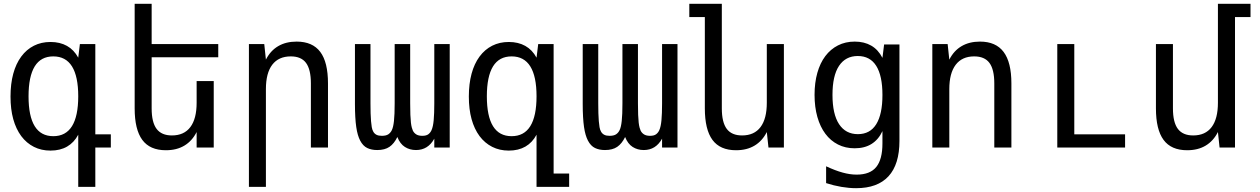

<svg xmlns="http://www.w3.org/2000/svg" viewBox="-20 -780 6663 1015"><path d="M393.6 -67.9Q371.6 -26.4 334.7 -5.1Q297.9 16.1 247.1 16.1Q198.2 16.1 159.2 -3.7Q120.1 -23.4 92.3 -60.5Q64.5 -98.1 50 -150.4Q35.6 -202.6 35.6 -269.5Q35.6 -336.9 50 -390.1Q64.5 -443.4 92.3 -481Q120.1 -518.6 159.2 -538.3Q198.2 -558.1 247.1 -558.1Q296.9 -558.1 334 -537.4Q371.1 -516.6 393.6 -475.1L402.3 -546.9H483.9V-69.8H565.9V0H483.9V208H393.6ZM261.7 -60.1Q327.6 -60.1 360.6 -113Q393.6 -166 393.6 -271Q393.6 -376 360.6 -429Q327.6 -481.9 261.7 -481.9Q196.3 -481.9 163.6 -429.2Q130.9 -376 130.9 -271Q130.9 -60.1 261.7 -60.1Z M856.9 14.2Q772.5 14.2 732.2 -40.5Q691.9 -95.2 691.9 -207V-759.8H781.7V-546.9H1133.8V-477.1H781.7V-207Q781.7 -133.3 807.9 -98.6Q834 -64 888.7 -64Q953.1 -64 986.3 -108.2Q1019.5 -152.3 1019.5 -236.8V-351.6H1109.9V0H1019.5V-82Q995.6 -34.7 954.8 -10.3Q914.1 14.2 856.9 14.2Z M1295.9 -546.9H1377L1385.7 -464.8Q1409.7 -512.2 1450.7 -536.1Q1491.7 -560.1 1547.9 -560.1Q1632.3 -560.1 1673.1 -505.6Q1713.9 -451.2 1713.9 -338.9V0H1623.5V-338.9Q1623.5 -412.6 1597.9 -447.3Q1572.3 -481.9 1517.1 -481.9Q1453.1 -481.9 1419.4 -438Q1385.7 -394 1385.7 -309.1V208H1295.9Z M1974.1 13.2Q1943.8 13.2 1921.4 2.4Q1898.9 -8.3 1883.8 -37.1Q1877 -50.3 1871.8 -67.9Q1866.7 -85.4 1863.3 -108.6Q1859.9 -131.8 1858.2 -161.9Q1856.4 -191.9 1856.4 -230V-546.9H1938.5V-233.9Q1938.5 -175.8 1941.4 -140.1Q1942.9 -122.1 1945.3 -107.7Q1947.8 -93.3 1953.9 -83Q1960 -72.8 1970.5 -67.4Q1981 -62 1998.5 -62Q2020.5 -62 2032.5 -69.8Q2044.4 -77.6 2051.3 -91.8Q2059.1 -107.4 2062.7 -140.6Q2066.4 -173.8 2066.4 -233.9V-546.9H2148.4V-233.9Q2148.4 -197.8 2149.4 -173.1Q2150.4 -148.4 2152.3 -131.8Q2154.3 -115.2 2157 -105.5Q2159.7 -95.7 2162.6 -89.4Q2168.9 -76.7 2180.9 -69.3Q2192.9 -62 2212.4 -62Q2233.4 -62 2244.4 -70.3Q2255.4 -78.6 2261.2 -91.8Q2269.5 -109.9 2272.7 -144.5Q2275.9 -179.2 2275.9 -233.9V-546.9H2357.4V0H2275.9V-46.9Q2242.7 13.2 2179.2 13.2Q2146 13.2 2120.4 -3.2Q2094.7 -19.5 2080.6 -55.7Q2063.5 -20.5 2038.8 -3.7Q2014.2 13.2 1974.1 13.2Z M2816.4 -67.9Q2794.4 -26.4 2757.6 -5.1Q2720.7 16.1 2669.9 16.1Q2621.1 16.1 2582 -3.7Q2543 -23.4 2515.1 -60.5Q2487.3 -98.1 2472.9 -150.4Q2458.5 -202.6 2458.5 -269.5Q2458.5 -336.9 2472.9 -390.1Q2487.3 -443.4 2515.1 -481Q2543 -518.6 2582 -538.3Q2621.1 -558.1 2669.9 -558.1Q2719.7 -558.1 2756.8 -537.4Q2793.9 -516.6 2816.4 -475.1L2825.2 -546.9H2906.7V137.2H2988.8V208H2816.4ZM2684.6 -60.1Q2750.5 -60.1 2783.4 -113Q2816.4 -166 2816.4 -271Q2816.4 -376 2783.4 -429Q2750.5 -481.9 2684.6 -481.9Q2619.1 -481.9 2586.4 -429.2Q2553.7 -376 2553.7 -271Q2553.7 -60.1 2684.6 -60.1Z M3178.2 13.2Q3147.9 13.2 3125.5 2.4Q3103 -8.3 3087.9 -37.1Q3081.1 -50.3 3075.9 -67.9Q3070.8 -85.4 3067.4 -108.6Q3064 -131.8 3062.3 -161.9Q3060.5 -191.9 3060.5 -230V-546.9H3142.6V-233.9Q3142.6 -175.8 3145.5 -140.1Q3147 -122.1 3149.4 -107.7Q3151.9 -93.3 3158 -83Q3164.1 -72.8 3174.6 -67.4Q3185.1 -62 3202.6 -62Q3224.6 -62 3236.6 -69.8Q3248.5 -77.6 3255.4 -91.8Q3263.2 -107.4 3266.8 -140.6Q3270.5 -173.8 3270.5 -233.9V-546.9H3352.5V-233.9Q3352.5 -197.8 3353.5 -173.1Q3354.5 -148.4 3356.4 -131.8Q3358.4 -115.2 3361.1 -105.5Q3363.8 -95.7 3366.7 -89.4Q3373 -76.7 3385 -69.3Q3397 -62 3416.5 -62Q3437.5 -62 3448.5 -70.3Q3459.5 -78.6 3465.3 -91.8Q3473.6 -109.9 3476.8 -144.5Q3480 -179.2 3480 -233.9V-546.9H3561.5V0H3480V-46.9Q3446.8 13.2 3383.3 13.2Q3350.1 13.2 3324.5 -3.2Q3298.8 -19.5 3284.7 -55.7Q3267.6 -20.5 3242.9 -3.7Q3218.3 13.2 3178.2 13.2Z M3871.1 14.2Q3786.6 14.2 3746.3 -40.5Q3706.1 -95.2 3706.1 -207V-689.9H3624V-759.8H3795.9V-207Q3795.9 -133.3 3822 -98.6Q3848.1 -64 3902.8 -64Q3967.3 -64 4000.5 -108.2Q4033.7 -152.3 4033.7 -236.8V-546.9H4124V0H4042.5L4033.7 -82Q4009.8 -34.7 3969 -10.3Q3928.2 14.2 3871.1 14.2Z M4505.9 214.8Q4468.8 214.8 4428.5 208Q4388.2 201.2 4347.2 188V99.1Q4371.6 110.4 4393.3 118.7Q4415 127 4434.6 132.3Q4454.1 137.7 4472.4 140.4Q4490.7 143.1 4508.8 143.1Q4579.6 143.1 4612.3 102.8Q4645 62.5 4645 -22V-86.9Q4624.5 -42.5 4587.9 -19.3Q4551.3 3.9 4498 3.9Q4449.2 3.9 4409.9 -16.1Q4370.6 -36.1 4343.3 -72.8Q4315.9 -109.4 4301 -161.6Q4286.1 -213.9 4286.1 -278.3Q4286.1 -342.8 4300.8 -394.8Q4315.4 -446.8 4343 -483.4Q4370.6 -520 4409.9 -540Q4449.2 -560.1 4498.5 -560.1Q4548.8 -560.1 4585.7 -538.8Q4622.6 -517.6 4645 -474.1L4653.8 -544.9H4734.9V-35.2Q4734.9 88.9 4677 151.9Q4619.1 214.8 4505.9 214.8ZM4515.1 -70.8Q4579.6 -70.8 4612.3 -123.5Q4645 -176.3 4645 -277.8Q4645 -379.4 4612.3 -431.6Q4579.6 -483.9 4514.6 -483.9Q4450.2 -483.9 4415.5 -431.9Q4380.9 -379.9 4380.9 -278.3Q4380.9 -176.3 4415.8 -123.5Q4450.7 -70.8 4515.1 -70.8Z M4908.7 -546.9H4989.7L4998.5 -464.8Q5022.5 -512.2 5063.5 -536.1Q5104.5 -560.1 5160.6 -560.1Q5244.6 -560.1 5285.6 -505.4Q5326.7 -450.7 5326.7 -338.9V0H5236.3V-338.9Q5236.3 -412.6 5210.7 -447.3Q5185.1 -481.9 5129.9 -481.9Q5065.9 -481.9 5032.2 -437.5Q4998.5 -393.1 4998.5 -309.1V0H4908.7Z M5569.3 -546.9H5659.2V-69.8H5927.7V0H5569.3Z M6255.9 14.2Q6171.4 14.2 6131.1 -40.5Q6090.8 -95.2 6090.8 -207V-546.9H6180.7V-207Q6180.7 -133.3 6206.8 -98.6Q6232.9 -64 6287.6 -64Q6352.1 -64 6385.3 -108.2Q6418.5 -152.3 6418.5 -236.8V-759.8H6590.8V-689.9H6508.8V0H6427.2L6418.5 -82Q6394.5 -34.7 6353.8 -10.3Q6313 14.2 6255.9 14.2Z"/></svg>

Font: Hack
Style: Regular
Weight: 400
Monospace: yes
Designer: Christopher Simpkins
Foundry: Christopher Simpkins
Version: Version 2.019; ttfautohint (v1.4.1) -l 4 -r 80 -G 350 -x 0 -